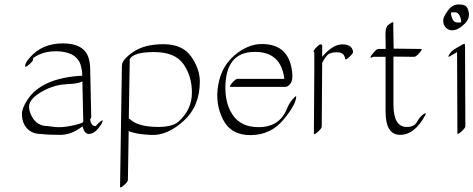

<svg xmlns="http://www.w3.org/2000/svg" viewBox="-20 -574 2118 859"><path d="M377.4 25.4Q357.9 25.4 349.1 -8.8Q300.8 28.8 251.7 29.3Q202.6 29.8 163.1 25.4Q111.8 25.4 88.4 -17.1Q78.1 -37.6 78.1 -63.7Q78.1 -89.8 103 -127.9Q167 -225.6 348.1 -235.4Q347.7 -260.7 340.3 -285.2Q319.3 -344.7 228.5 -344.7Q171.4 -344.7 128.4 -314.5Q127.4 -312 127.7 -306.4Q127.9 -300.8 110.1 -285.4Q92.3 -270 92.3 -278.3Q92.3 -293 113.3 -316.4Q168.5 -379.9 261 -379.9Q353.5 -379.9 375.5 -317.9Q382.8 -293 383.3 -271.5L388.2 -50.8Q388.2 -46.4 383.3 -40Q386.7 -9.8 408.2 -9.8Q415.5 -19.5 429 -30.3Q442.4 -41 438.5 -29.3Q433.6 -15.6 416 4.6Q398.4 24.9 377.4 25.4ZM348.6 -210.9Q335.9 -199.7 283.4 -197.8Q231 -195.8 183.3 -172.6Q135.7 -149.4 117.9 -122.3Q100.1 -95.2 122.8 -52.5Q145.5 -9.8 194.3 -9.8Q194.3 -9.8 225.6 -5.9Q257.3 -2.4 300.3 -11.5Q343.3 -20.5 352.5 -27.8Z M556.2 -43Q558.6 -43.5 564.5 -38.1Q597.2 -9.3 673.3 -6.3Q749.5 -3.4 779.8 -30.8Q838.4 -84.5 838.6 -158.7Q838.9 -232.9 801 -286.9Q763.2 -340.8 670.7 -341.1Q578.1 -341.3 560.5 -309.6ZM555.7 12.2 552.2 231Q552.2 239.3 534.7 254.6Q517.1 270 517.1 261.7L525.4 -280.8Q525.9 -307.6 576.7 -342Q627.4 -376.5 712.2 -376.2Q796.9 -376 835.4 -320.8Q874 -265.6 874 -209.5Q874 -98.6 801.8 -33.2Q729.5 32.2 659.2 29.8Q588.9 27.3 555.7 12.2Z M1010.3 -78.1Q1047.4 -3.9 1139.6 -5.1Q1231.9 -6.3 1264.2 -88.9Q1272.9 -110.8 1289.3 -129.9Q1305.7 -148.9 1305.2 -141.1Q1304.2 -106 1248 -38.3Q1191.9 29.3 1102.8 30.5Q1013.7 31.7 977.5 -39.8Q941.4 -111.3 956.5 -195.1Q971.7 -278.8 1031 -328.1Q1090.3 -377.4 1152.3 -377Q1273.4 -377 1287.1 -251Q1291 -216.3 1280 -200.9Q1269 -185.5 1257.3 -185.5H1011.7Q1003.4 -185.5 1018.8 -203.4Q1034.2 -221.2 1042.5 -221.2H1252Q1237.8 -341.8 1121.1 -341.8Q988.3 -342.8 988.3 -179.7Q988.8 -120.1 1010.3 -78.1Z M1421.4 -319.8Q1468.3 -375.5 1511.5 -375.5Q1554.7 -375.5 1559.6 -342.8Q1560.5 -335.4 1543 -319.3Q1525.4 -303.2 1524.4 -310.5Q1520.5 -340.3 1487.3 -340.3Q1454.1 -340.3 1441.7 -324.2Q1429.2 -308.1 1425.3 -300.3Q1420.4 -291 1420.9 -290Q1421.4 -289.1 1421.4 -288.6L1419.4 -7.8Q1419.4 0.5 1401.9 16.1Q1384.3 31.7 1384.3 23.4L1386.2 -257.3Q1386.2 -258.3 1386.5 -260.3Q1386.7 -262.2 1386.2 -263.2V-339.4Q1377.4 -342.8 1393.8 -360.4Q1410.2 -377.9 1415.8 -375.7Q1421.4 -373.5 1421.4 -372.1Z M1705.6 -355Q1705.1 -393.1 1704.6 -422.9Q1704.1 -452.6 1718.5 -463.4Q1732.9 -474.1 1735.6 -474.1Q1738.3 -474.1 1739 -473.6Q1739.7 -473.1 1740 -471.9Q1740.2 -470.7 1740.2 -469.5Q1740.2 -468.3 1739.7 -466.1Q1739.3 -463.9 1739.3 -462.4L1741.2 -356.4L1863.8 -355Q1872.1 -355 1856.4 -337.2Q1840.8 -319.3 1832.5 -319.8Q1786.6 -320.3 1740.2 -320.8V-105Q1740.7 -5.9 1799.8 -5.9Q1833.5 -5.9 1846.2 -29.3Q1858.9 -52.7 1874.5 -63Q1890.1 -73.2 1882.8 -59.1Q1835 29.3 1770.3 29.3Q1705.6 29.3 1705.1 -73.7V-319.8H1649.4Q1636.7 -312.5 1637.7 -316.9L1638.2 -318.4Q1638.2 -323.2 1643.8 -329.6Q1649.4 -335.9 1657.7 -345.5Q1666 -355 1674.3 -355Z M2071.3 -537.6Q2089.4 -497.6 2059.3 -468Q2029.3 -438.5 2003.4 -438.5Q1977.5 -438.5 1965.8 -464.4Q1962.9 -471.7 1962.9 -484.1Q1962.9 -496.6 1982.7 -525.4Q2002.4 -554.2 2033 -554.2Q2063.5 -554.2 2071.3 -537.6ZM2043 -474.1Q2044.4 -485.8 2037.1 -502.4Q2029.8 -519 2015.6 -519Q2001.5 -519 1998.5 -518.6Q1998 -515.1 1998 -509.5Q1998 -503.9 2005.6 -486.6Q2013.2 -469.2 2043 -474.1ZM2013.7 -354 2048.3 -374.5Q2060.1 -381.3 2060.5 -373L2062 -9.3Q2062 -1 2044.2 14.6Q2026.4 30.3 2026.4 22L2024.9 -340.8H2024.4L1995.6 -323.7Q1980.5 -314.5 1989.5 -329.6Q1998.5 -344.7 2013.7 -354Z"/></svg>

Font: ML-NILA06_NewLipi
Style: Regular
Weight: 400
Designer: CLT@C-DIT
Version: Version ML-NILA06_NewLipi 2.